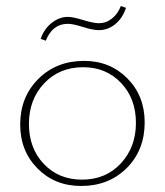

<svg xmlns="http://www.w3.org/2000/svg" viewBox="-20 -614 547 637"><path d="M132 -479 115 -485Q126 -518 151.5 -538Q177 -558 205 -558Q222 -558 256 -547.5Q290 -537 308 -537Q332 -537 351.5 -552.5Q371 -568 381 -594L398 -588Q387 -554 362.5 -534Q338 -514 308 -514Q288 -514 255 -524.5Q222 -535 205 -535Q154 -535 132 -479ZM249 3Q162 3 104.5 -55Q47 -113 47 -201Q47 -292 107 -352Q167 -412 259 -412Q345 -412 402.5 -354Q460 -296 460 -208Q460 -116 400.5 -56.5Q341 3 249 3ZM252 -18Q331 -18 381 -72Q431 -126 431 -206Q431 -287 381.5 -339Q332 -391 256 -391Q177 -391 126.5 -337.5Q76 -284 76 -203Q76 -122 125.5 -70Q175 -18 252 -18Z"/></svg>

Font: EauTestInfant Extralight
Style: Regular
Weight: 250
Designer: Christian Thalmann (Catharsis Fonts)
Version: Version 0.001;PS 000.001;hotconv 1.0.88;makeotf.lib2.5.64775